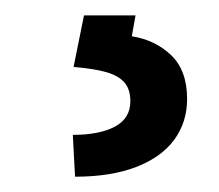

<svg xmlns="http://www.w3.org/2000/svg" viewBox="-20 -23 286 251"><path d="M157.2 -2.9 152.3 24.4Q183.1 29.3 203.9 49.3Q224.6 69.3 224.6 106.4Q224.6 136.7 207.8 159.7Q190.9 182.6 158 195.3Q125 208 78.1 208L75.2 153.3Q109.9 153.3 130.1 142.6Q150.4 131.8 150.4 109.4Q150.4 93.8 142.8 85Q135.3 76.2 119.6 71.5Q104 66.9 76.2 64.5L89.8 -2.9Z"/></svg>

Font: Pretendard
Style: Regular
Weight: 400
Designer: Base glyphs from Inter by Rasmus Andersson; Hangeul glyphs from Noto Sans CJK(Source Han Sans) by Jang Soo-young and Kan
Foundry: Kil Hyung-jin
Version: Version 1.309